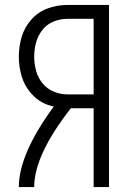

<svg xmlns="http://www.w3.org/2000/svg" viewBox="-20 -755 540 775"><path d="M56 0Q56 -133 197 -325Q184 -328 172 -332Q134 -346 106.5 -377Q79 -408 67.5 -447Q56 -486 56 -526.5Q56 -567 67.5 -606Q79 -645 106.5 -676Q134 -707 172.5 -721Q211 -735 252 -735H420V0H358V-318H266Q118 -129 118 0ZM358 -374V-679H252Q223 -679 196 -668Q169 -657 151 -634Q133 -611 125.5 -583Q118 -555 118 -526.5Q118 -498 125.5 -470Q133 -442 151 -419.5Q169 -397 196 -385.5Q223 -374 252 -374Z"/></svg>

Font: Iosevka SS01 Light
Style: Regular
Weight: 300
Monospace: yes
Designer: Belleve Invis
Foundry: Belleve Invis
Version: 2.3.3; ttfautohint (v1.8.3)